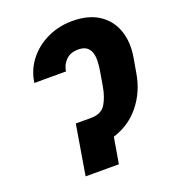

<svg xmlns="http://www.w3.org/2000/svg" viewBox="-134 -839 844 940"><g transform="rotate(-20 287.5 -368.5)"><path d="M210.9 -259.8H274.9Q327.6 -260.3 349.6 -295.7Q371.6 -331.1 381.3 -387.7L394.5 -466.3Q397.5 -485.8 398.7 -508.3Q399.9 -530.8 394.5 -550.8Q389.2 -570.8 373.8 -583.5Q358.4 -596.2 328.6 -596.2Q287.6 -596.2 264.2 -572.5Q240.7 -548.8 236.3 -515.6H71.3Q81.5 -583.5 121.8 -633.3Q162.1 -683.1 221.4 -710.2Q280.8 -737.3 348.6 -737.3Q432.6 -737.3 486.6 -701.9Q540.5 -666.5 562 -605.2Q583.5 -543.9 570.3 -466.3L556.6 -387.7Q541.5 -297.9 487.3 -230Q433.1 -162.1 347.2 -135.3L324.2 0H150.9L194.3 -259.8Z"/></g></svg>

Font: Inter Display Extra Bold
Style: Italic
Weight: 800
Italic angle: -9.39999°
Designer: Rasmus Andersson
Foundry: rsms
Version: Version 4.000;git-4fc901f